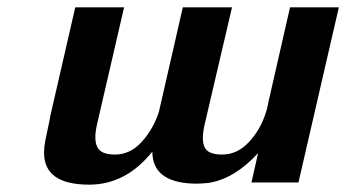

<svg xmlns="http://www.w3.org/2000/svg" viewBox="-20 -492 943 523"><path d="M903 -472 793 5H665L683 -75Q620 -6 550 6Q523 9 503 8Q395 3 395 -79Q323 11 223 11Q100 11 100 -76Q100 -91 103 -107Q106 -123 110.5 -143Q115 -163 117 -176L185 -472H318L244 -152Q235 -112 245 -91.5Q255 -71 293 -71Q335 -71 366.5 -106Q398 -141 413 -188L478 -472H612L537 -151Q528 -110 537.5 -90.5Q547 -71 585 -71Q627 -71 659 -106Q691 -141 705 -188Q707 -194 709.5 -205.5Q712 -217 713 -222L770 -472Z"/></svg>

Font: Coval
Style: ExtraBold Italic
Weight: 800
Foundry: Context Ltd
Version: Version 001.000